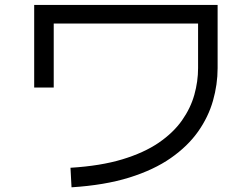

<svg xmlns="http://www.w3.org/2000/svg" viewBox="-20 -736 1040 793"><path d="M275.4 37.6 271.1 -43.1Q395.5 -50.7 485.3 -77.9Q575.1 -105.2 635.4 -146.4Q695.7 -187.7 731.5 -238.5Q767.2 -289.2 782.7 -344.6Q798.1 -399.9 798.1 -454.8V-638.8H201.9V-374.6H121.2V-715.6H878.8V-454.8Q878.8 -387.2 859.7 -320.1Q840.7 -252.9 798 -192.4Q755.3 -132 685.4 -83.2Q615.4 -34.3 514.1 -2.7Q412.8 28.9 275.4 37.6Z"/></svg>

Font: Murecho Thin
Style: Regular
Weight: 100
Designer: Neil Summerour
Foundry: Positype
Version: Version 1.010